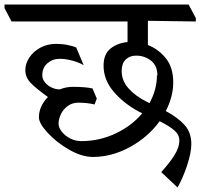

<svg xmlns="http://www.w3.org/2000/svg" viewBox="-51 -670 886 849"><path d="M603 -578V-471Q651 -452 683 -411.5Q715 -371 715 -306Q715 -242 682 -179Q736 -150 765.5 -117Q795 -84 795 -33Q795 5 776.5 61Q758 117 734 159L662 91Q696 54 719 18.5Q742 -17 742 -49Q742 -74 720.5 -93Q699 -112 655 -134Q604 -64 524 -20Q444 24 360 24Q311 24 255 -8Q199 -40 160 -82.5Q121 -125 121 -151Q121 -176 131.5 -199Q142 -222 161 -241Q108 -279 84.5 -303.5Q61 -328 61 -360Q61 -389 79 -416Q97 -443 128 -459.5Q159 -476 197 -476Q224 -476 248.5 -471Q273 -466 286 -460L319 -382Q296 -395 266.5 -402.5Q237 -410 214 -410Q182 -410 159 -390.5Q136 -371 136 -337Q136 -320 148.5 -305Q161 -290 179.5 -282Q198 -274 214 -275Q242 -286 270 -286Q326 -286 358 -279L377 -234L367 -208Q335 -216 296 -216Q268 -216 248 -201Q228 -186 218 -164.5Q208 -143 208 -123Q208 -106 222 -88Q236 -70 259 -58Q282 -46 309 -46Q388 -46 459.5 -79.5Q531 -113 578 -169L560 -178Q493 -215 450 -266.5Q407 -318 407 -380Q407 -431 438 -455.5Q469 -480 513 -484V-575H0L-31 -634V-650H783L815 -590V-575ZM645 -336Q645 -380 616.5 -402Q588 -424 551 -424Q522 -424 504.5 -406.5Q487 -389 487 -356Q487 -313 517.5 -279Q548 -245 598 -220L610 -214Q643 -274 643 -337Z"/></svg>

Font: Martel DemiBold
Style: Regular
Weight: 600
Designer: Dan Reynolds
Foundry: Dan Reynolds
Version: Version 1.001; ttfautohint (v1.1) -l 5 -r 5 -G 72 -x 0 -D la